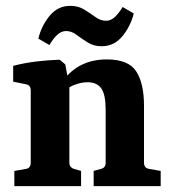

<svg xmlns="http://www.w3.org/2000/svg" viewBox="-20 -636 584 656"><path d="M300 0V-52L325 -59Q333 -61 337 -66Q341 -71 341 -80V-261Q341 -313 326 -334Q311 -355 279 -355Q258 -355 235.5 -346.5Q213 -338 193 -321L194 -358Q221 -396 259 -414.5Q297 -433 345 -433Q419 -433 445.5 -392Q472 -351 472 -275V-80Q472 -62 489 -59L529 -52V0ZM29 0V-52L69 -59Q85 -62 85 -80V-327Q85 -345 69 -348L25 -357V-411Q63 -421 105 -426Q147 -431 184 -432L203 -416L217 -341V-80Q217 -64 233 -59L257 -52V0ZM327 -478Q300 -478 279.5 -491Q259 -504 241.5 -517Q224 -530 206 -530Q189 -530 174.5 -516Q160 -502 149 -482L111 -504Q122 -549 150 -582.5Q178 -616 220 -616Q248 -616 268.5 -603Q289 -590 306.5 -577.5Q324 -565 342 -565Q359 -565 373 -578.5Q387 -592 399 -612L437 -590Q426 -546 398 -512Q370 -478 327 -478Z"/></svg>

Font: Yrsa
Style: Bold
Weight: 700
Version: Version 2.004